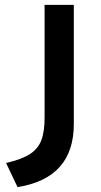

<svg xmlns="http://www.w3.org/2000/svg" viewBox="-20 -688 413 788"><path d="M283 -668V-179Q283 43 52 80L5 -19Q69 -34 102.5 -55.5Q136 -77 149.5 -112Q163 -147 163 -205V-668Z"/></svg>

Font: Madhuban Medium
Style: Regular
Weight: 500
Designer: jaikishan Patel
Foundry: MagicType
Version: Version 1.000